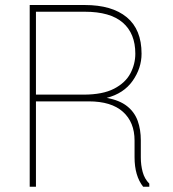

<svg xmlns="http://www.w3.org/2000/svg" viewBox="-20 -730 675 751"><path d="M530.8 -114.3Q530.8 -84 538.1 -57.1Q545.4 -30.3 564 -11.7V0.5H540Q506.3 -42 506.3 -115.2V-180.2Q506.3 -252 460.9 -292.7Q415.5 -333.5 326.7 -333.5H120.6V0.5H96.2V-710.4H311.5Q418 -710.4 475.8 -662.6Q533.7 -614.7 533.7 -520Q533.7 -463.4 498.8 -413.8Q463.9 -364.3 397.5 -347.2Q447.8 -337.9 477.1 -314.7Q506.3 -291.5 518.6 -257.3Q530.8 -223.1 530.8 -181.2ZM307.1 -359.9Q381.8 -359.9 426.3 -383.1Q470.7 -406.2 490 -442.9Q509.3 -479.5 509.3 -520Q509.3 -599.1 460.2 -641.6Q411.1 -684.1 311.5 -684.1H120.6V-359.9Z"/></svg>

Font: Robert Sans Thin
Style: Regular
Weight: 100
Designer: Christian Robertson (extended by Adam Twardoch)
Foundry: Google
Version: Version 12.135;April 2, 2019;FontCreator 11.5.0.2425 64-bit;